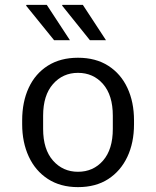

<svg xmlns="http://www.w3.org/2000/svg" viewBox="-20 -758 640 788"><path d="M300 10Q228 10 176.5 -23.5Q125 -57 98 -115.5Q71 -174 71 -248V-264Q71 -340 98 -398Q125 -456 176.5 -488.5Q228 -521 300 -521Q373 -521 424.5 -488Q476 -455 503 -397Q530 -339 530 -264V-248Q530 -172 502.5 -114Q475 -56 424 -23Q373 10 300 10ZM300 -53Q363 -53 403 -99Q443 -145 443 -229V-283Q443 -367 403 -413Q363 -459 300 -459Q238 -459 197.5 -413Q157 -367 157 -283V-229Q157 -145 197.5 -99Q238 -53 300 -53ZM349 -593 235 -735 236 -738H320L415 -593ZM202 -593 87 -735 89 -738H172L267 -593Z"/></svg>

Font: Chivo Mono Medium Light
Style: Regular
Weight: 300
Monospace: yes
Version: Version 1.008